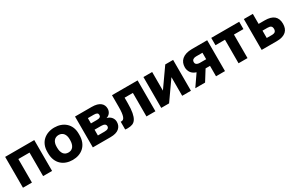

<svg xmlns="http://www.w3.org/2000/svg" viewBox="145 -1693 4351 2856"><g transform="rotate(-30 2320.0 -265.0)"><path d="M50 0V-530H550V0H396V-404H204V0Z M900 13Q844 13 795.2 -3.7Q746.3 -20.3 709.2 -54.2Q672 -88 651 -139.5Q630 -191 630 -259.6V-279.8Q630 -345.4 651 -394.4Q672 -443.4 709 -476.2Q746 -509 795 -526Q844 -543 900 -543Q956 -543 1004.8 -526.2Q1053.7 -509.3 1090.8 -476.2Q1128 -443 1149 -394.2Q1170 -345.4 1170 -280.1V-260Q1170 -191.6 1149 -140.3Q1128 -89 1090.8 -54.8Q1053.7 -20.7 1004.8 -3.8Q956 13 900 13ZM900 -115Q927 -115 948 -125Q969 -135 983 -154Q997 -173 1004.5 -200Q1012 -227 1012 -260V-280Q1012 -310 1004.5 -335Q997 -360 983 -377.5Q969 -395 948 -405Q927 -415 900 -415Q873 -415 852 -405Q831 -395 817 -377.5Q803 -360 795.5 -335Q788 -310 788 -280V-260Q788 -226 795.5 -199Q803 -172 817 -153Q831 -134 852 -124.5Q873 -115 900 -115Z M1250 0V-530H1534Q1587 -530 1623.9 -519.7Q1660.8 -509.3 1684.4 -490.2Q1708 -471 1719 -445.7Q1730 -420.5 1730 -390Q1730 -371 1724.5 -353Q1719 -335 1708 -319.5Q1697 -304 1681.5 -293Q1666 -282 1645 -276Q1694 -264 1722 -230.2Q1750 -196.4 1750 -151Q1750 -82 1701 -41Q1652 0 1554 0ZM1404 -116H1516.4Q1556 -116 1576 -128Q1596 -140 1596 -164.7Q1596 -190 1576 -202.5Q1556 -215 1516.4 -215H1404ZM1404 -323H1507Q1526.6 -323 1539.8 -326.5Q1553 -330 1561.1 -336.2Q1569.2 -342.3 1572.6 -350.7Q1576 -359 1576 -369Q1576 -380.1 1572.5 -388.5Q1569 -397 1560.9 -402.5Q1552.8 -407.9 1539.7 -411Q1526.5 -414 1507 -414H1404Z M1845 13Q1841 13 1835 13Q1829 13 1822.5 12.5Q1816 12 1810 11.5Q1804 11 1800 10V-124Q1802 -123 1806 -123Q1810 -123 1815 -123Q1832 -123 1845 -133.5Q1858 -144 1867 -168.5Q1876 -193 1880.5 -232.5Q1885 -272 1885 -330V-530H2325V0H2171V-404H2029V-310Q2029 -211 2017 -148Q2005 -85 1982 -49Q1959 -13 1924.5 0Q1890 13 1845 13Z M2425 0V-530H2575V-210L2800 -530H2935V0H2785V-320L2560 0Z M3010 0 3145 -196Q3085 -216 3057.5 -255.5Q3030 -295 3030 -347Q3030 -386 3043.5 -419.5Q3057 -453 3085 -477.5Q3113 -502 3156.5 -516Q3200 -530 3260 -530H3520V0H3366V-179H3290L3178 0ZM3255 -293H3366V-404H3255Q3225 -404 3204.5 -390Q3184 -376 3184 -347Q3184 -319 3204.5 -306Q3225 -293 3255 -293Z M3753 0V-404H3590V-530H4070V-404H3907V0Z M4150 0V-530H4304V-358H4410Q4462 -358 4501.5 -347Q4541 -336 4567 -314Q4593 -292 4606.5 -258Q4620 -224 4620 -179Q4620 -139 4608.5 -106Q4597 -73 4571.5 -49.5Q4546 -26 4506.5 -13Q4467 0 4410 0ZM4304 -116H4390Q4431 -116 4448.5 -131.5Q4466 -147 4466 -179Q4466 -212 4448.5 -227Q4431 -242 4390 -242H4304Z"/></g></svg>

Font: Golos Text VF
Style: Regular
Weight: 400
Designer: A.Korolkova, Vitaly Kuzmin
Foundry: ParaType Ltd
Version: Version 2.003